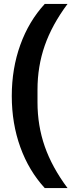

<svg xmlns="http://www.w3.org/2000/svg" viewBox="-20 -834 370 978"><path d="M40 -345Q40 -485 83.5 -605.5Q127 -726 208 -814H324Q245 -708 208 -602Q171 -496 171 -377V-313Q171 -194 208 -88Q245 18 324 124H208Q127 36 83.5 -84.5Q40 -205 40 -345Z"/></svg>

Font: Mozilla Text BETA
Style: Bold
Weight: 700
Designer: Studio DRAMA
Foundry: Studio DRAMA
Version: Version 0.100